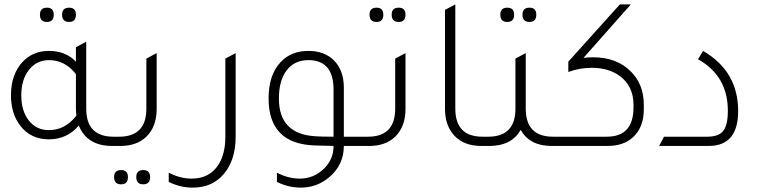

<svg xmlns="http://www.w3.org/2000/svg" viewBox="-20 -665 3454 875"><path d="M194 -565Q162 -565 162 -598Q162 -630 194 -630Q225 -630 225 -598Q225 -565 194 -565ZM295 -565Q263 -565 263 -598Q263 -630 295 -630Q326 -630 326 -598Q326 -565 295 -565ZM497 -42H540V0H490Q377 0 339 -93Q286 -30 203 -30Q119 -30 71 -94Q30 -148 30 -231Q30 -326 83 -383Q130 -433 203 -433Q279 -433 326 -384V-450L373 -475V-170Q373 -42 497 -42ZM326 -327Q277 -391 203 -391Q147 -391 112 -346.5Q77 -302 77 -231Q77 -159 111.5 -115.5Q146 -72 203 -72Q277 -72 328 -138Q326 -158 326 -169Z M480 0V-42H523Q647 -42 647 -170V-398L694 -423V-169Q694 -88 647 -42Q603 0 530 0ZM532 175Q500 175 500 142Q500 110 532 110Q563 110 563 142Q563 175 532 175ZM633 175Q601 175 601 142Q601 110 633 110Q664 110 664 142Q664 175 633 175Z M1054 -43Q1054 65 999 129Q947 190 858 190Q801 190 749 164V122Q801 149 853 149Q935 149 976 85Q1007 35 1007 -41V-398L1054 -423Z M1547 -42H1674V0H1547Q1547 86 1481 142Q1425 190 1351 190Q1294 190 1242 164V122Q1294 149 1346 149Q1412 149 1459 101Q1500 59 1500 2V0Q1473 0 1417 -2Q1204 -8 1204 -216Q1204 -323 1258 -381Q1306 -433 1385 -433Q1460 -433 1503.5 -388Q1547 -343 1547 -265ZM1500 -257Q1500 -391 1385 -391Q1322 -391 1286.5 -344.5Q1251 -298 1251 -216Q1251 -54 1417 -44Q1444 -42 1500 -42Z M1696 -565Q1664 -565 1664 -598Q1664 -630 1696 -630Q1727 -630 1727 -598Q1727 -565 1696 -565ZM1797 -565Q1765 -565 1765 -598Q1765 -630 1797 -630Q1828 -630 1828 -598Q1828 -565 1797 -565ZM1614 0V-42H1657Q1781 -42 1781 -170V-398L1828 -423V-169Q1828 -88 1781 -42Q1737 0 1664 0Z M2172 0Q2096 0 2052 -45.5Q2008 -91 2008 -169V-620L2055 -645V-170Q2055 -42 2179 -42H2222V0Z M2292 -565Q2260 -565 2260 -598Q2260 -630 2292 -630Q2323 -630 2323 -598Q2323 -565 2292 -565ZM2393 -565Q2361 -565 2361 -598Q2361 -630 2393 -630Q2424 -630 2424 -598Q2424 -565 2393 -565ZM2500 -42H2543V0H2493Q2394 0 2353 -73Q2311 0 2212 0H2162V-42H2205Q2329 -42 2329 -170V-398L2376 -423V-170Q2376 -42 2500 -42Z M2639 -401Q2660 -404 2682 -404Q2791 -404 2855 -339Q2914 -281 2914 -187V-167Q2914 -84 2864 -39Q2821 0 2750 0H2483V-42H2745Q2867 -42 2867 -175V-187Q2867 -273 2804 -319Q2753 -356 2677 -356Q2622 -356 2570 -337V-384L2805 -645H2855Z M2984 0 3006 -42H3203Q3255 -42 3276 -68.5Q3297 -95 3297 -160Q3297 -319 3161 -395L3184 -433Q3344 -340 3344 -159Q3344 0 3210 0Z"/></svg>

Font: TajawalTap
Style: Regular
Weight: 300
Designer: Boutros Fonts
Foundry: Created by Boutros International 2017
Version: Version 2.700